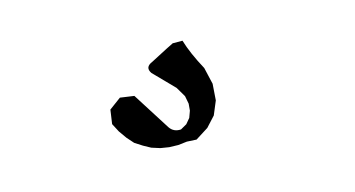

<svg xmlns="http://www.w3.org/2000/svg" viewBox="-35 -78 570 308"><g transform="rotate(10 250.0 76.0)"><path d="M159.2 94.7 181.6 87.9 244.1 127.9Q253.9 133.8 264.6 127.9L271.5 118.2L274.4 107.4L273.4 95.7L269.5 85L261.7 74.2L246.1 63.5L202.1 46.9Q190.4 40 200.2 29.3L219.7 3.9L227.5 -5.9L242.2 -12.7Q257.8 4.9 284.2 24.4L301.8 46.9L311.5 72.3L312.5 96.7L305.7 118.2L292 139.6L277.3 145.5L264.6 153.3L251 159.2L237.3 163.1L222.7 165L209 164.1L194.3 162.1L180.7 156.2L167 148.4L154.3 138.7L147.5 116.2Z"/></g></svg>

Font: B2 Hana
Style: Regular
Weight: 500
Version: 2020-08-05; (max)